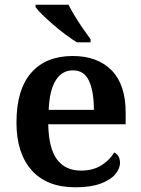

<svg xmlns="http://www.w3.org/2000/svg" viewBox="-20 -786 599 816"><path d="M300 10Q179 10 114.5 -62.5Q50 -135 50 -265Q50 -405 112.5 -476.5Q175 -548 289 -548Q394 -548 454 -487.5Q514 -427 514 -308V-258H185Q187 -155 222.5 -108Q258 -61 324 -61Q376 -61 412 -84Q448 -107 465 -138Q477 -133 483.5 -121.5Q490 -110 490 -94Q490 -69 469.5 -45Q449 -21 407 -5.5Q365 10 300 10ZM379 -319Q379 -397 358.5 -442Q338 -487 290 -487Q243 -487 216.5 -444Q190 -401 187 -319ZM307 -606Q284 -620 258 -639.5Q232 -659 206.5 -681Q181 -703 160.5 -723Q140 -743 131 -756V-766H271Q282 -744 298.5 -717Q315 -690 333 -664Q351 -638 365 -619V-606Z"/></svg>

Font: Noto Naskh Arabic SemiBold
Style: Regular
Weight: 600
Designer: Monotype Design Team, David Williams, Mohamad Dakak and Nizar Qandah
Foundry: Monotype Imaging Inc.
Version: Version 2.016